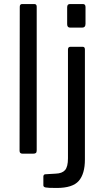

<svg xmlns="http://www.w3.org/2000/svg" viewBox="-20 -762 518 952"><path d="M162 -17Q162 -7 158 -3.5Q154 0 144 0H92Q77 0 77 -14L78 -728Q78 -742 90 -742H150Q162 -742 162 -729ZM401 29Q401 100 370.5 135Q340 170 261 170Q217 170 206 167.5Q195 165 195 157V113Q195 109 197.5 105.5Q200 102 205 102L256 99Q288 98 302.5 81.5Q317 65 317 23V-516Q317 -530 329 -530H390Q401 -530 401 -517V29ZM404 -644Q404 -625 387 -625H328Q313 -625 313 -642V-726Q313 -742 327 -742H391Q404 -742 404 -727Z"/></svg>

Font: Libre Franklin Thin
Style: Regular
Weight: 400
Version: Version 3.000